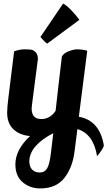

<svg xmlns="http://www.w3.org/2000/svg" viewBox="-20 -757 601 1074"><path d="M206 -550 333 -737Q353 -727 380 -698.5Q407 -670 424 -646L244 -513Q232 -520 206 -550ZM205 297Q148 297 107 262.5Q66 228 66 162Q66 81 148 4Q90 -1 55 -34Q20 -67 20 -127Q20 -155 27 -211Q34 -267 42 -332Q50 -397 59 -470Q90 -481 116 -481Q142 -481 155 -479Q168 -477 180 -464Q192 -451 192 -427L159 -172Q157 -156 157 -150Q157 -91 211 -91Q260 -91 291 -137Q294 -160 306 -269.5Q318 -379 326 -440Q335 -459 363.5 -470Q392 -481 410 -481Q442 -481 468 -473L421 -104Q538 -83 561 57Q557 76 523 117Q503 -8 413 -35L397 90Q386 180 340 238.5Q294 297 205 297ZM265 98 278 -12Q147 56 144 143Q144 176 160 192Q176 208 202.5 208Q229 208 243 186Q257 164 265 98Z"/></svg>

Font: Lily Script One
Style: Regular
Weight: 400
Designer: Julia Petretta
Foundry: Julia Petretta
Version: Version 1.002;PS 001.001;hotconv 1.0.70;makeotf.lib2.5.58329